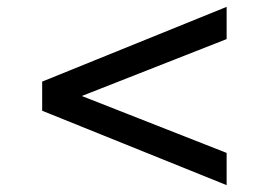

<svg xmlns="http://www.w3.org/2000/svg" viewBox="-20 -565 788 560"><path d="M641 -25 103 -242V-327L641 -545V-451L211 -282V-288L641 -119Z"/></svg>

Font: Nunito Sans 7pt Expanded SemiBold
Style: Regular
Weight: 600
Width: 7
Designer: Vernon Adams
Foundry: Vernon Adams
Version: Version 3.101;gftools[0.9.27]